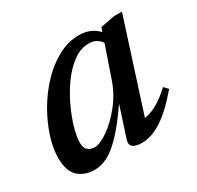

<svg xmlns="http://www.w3.org/2000/svg" viewBox="-106 -551 697 681"><g transform="rotate(-30 243.0 -210.5)"><path d="M253 -27.5 293 -150.5Q249.5 -87.5 216.2 -52.8Q183 -18 155.8 -4Q128.5 10 103 10Q60.5 10 35 -13.8Q9.5 -37.5 9.5 -90.5Q9.5 -129.5 24.2 -175.5Q39 -221.5 65.2 -266.8Q91.5 -312 126.8 -349.2Q162 -386.5 203.8 -409.2Q245.5 -432 290.5 -432Q338.5 -432 368.5 -400L374.5 -417L433 -428H465L347 -60.5Q398.5 -67.5 457 -123.5L473 -107Q418.5 -43 375.8 -16Q333 11 295.5 11Q240 11 253 -27.5ZM103 -99Q103 -78.5 113.8 -69Q124.5 -59.5 142 -59.5Q163 -59.5 196.8 -82.8Q230.5 -106 263.2 -146.5Q296 -187 313.5 -239L356 -363Q350 -373.5 337.2 -381.2Q324.5 -389 306 -389Q272.5 -389 242.5 -367.2Q212.5 -345.5 187 -310.8Q161.5 -276 142.8 -236.2Q124 -196.5 113.5 -160Q103 -123.5 103 -99Z"/></g></svg>

Font: Newsreader Text Medium
Style: Italic
Weight: 500
Italic angle: -17°
Designer: Hugues Gentile
Foundry: Production Type
Version: Version 1.001